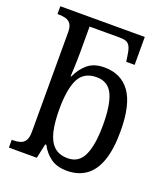

<svg xmlns="http://www.w3.org/2000/svg" viewBox="-140 -860 850 970"><g transform="rotate(20 285.0 -375.0)"><path d="M331 10Q278 10 244 -14.5Q210 -39 190 -78H184L167 0H17V-42H24Q45 -42 62 -47Q79 -52 89 -67.5Q99 -83 99 -114V-650Q99 -680 88.5 -694.5Q78 -709 61 -713.5Q44 -718 24 -718H17V-760H471V-610H426L421 -642Q417 -673 409 -688.5Q401 -704 387.5 -709Q374 -714 352 -714H191V-576Q191 -559 190.5 -536.5Q190 -514 189 -493Q188 -472 187.5 -458.5Q187 -445 187 -445H190Q211 -491 244.5 -518.5Q278 -546 333 -546Q423 -546 471 -479.5Q519 -413 519 -269Q519 -173 497 -111Q475 -49 433 -19.5Q391 10 331 10ZM314 -51Q374 -51 399.5 -107.5Q425 -164 425 -270Q425 -380 399.5 -433Q374 -486 313 -486Q244 -486 217 -431.5Q190 -377 190 -269Q190 -199 201.5 -150.5Q213 -102 240 -76.5Q267 -51 314 -51Z"/></g></svg>

Font: Noto Serif SemiCondensed
Style: Regular
Weight: 400
Width: 4
Designer: Monotype Design Team
Foundry: Monotype Imaging Inc.
Version: Version 2.013